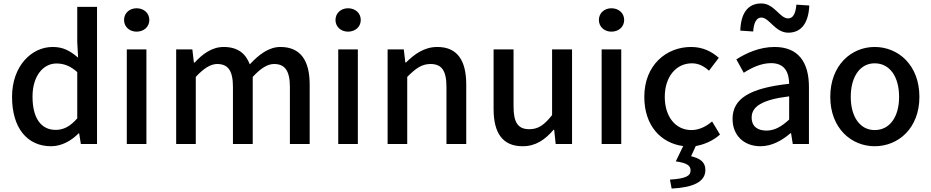

<svg xmlns="http://www.w3.org/2000/svg" viewBox="-20 -837 5412 1116"><path d="M50 -274C50 -92 139 13 277 13C339 13 396 -20 437 -62H440L450 0H544V-797H429V-593L434 -502C432 -503 431 -505 429 -506C386 -542 347 -564 286 -564C163 -564 50 -453 50 -274ZM169 -276C169 -395 231 -468 308 -468C349 -468 388 -455 429 -418V-149C389 -103 350 -82 304 -82C218 -82 169 -151 169 -276Z M717 0H831V-550H717ZM774 -653C816 -653 848 -681 848 -721C848 -761 816 -789 774 -789C733 -789 701 -761 701 -721C701 -681 733 -653 774 -653Z M1004 -550V0H1118V-390C1164 -440 1205 -465 1242 -465C1305 -465 1334 -427 1334 -332V0H1449V-390C1495 -440 1535 -465 1573 -465C1635 -465 1665 -427 1665 -332V0H1780V-346C1780 -486 1726 -564 1610 -564C1543 -564 1486 -521 1432 -463C1408 -526 1362 -564 1280 -564C1212 -564 1157 -523 1111 -473H1107L1098 -550Z M1946 0H2060V-550H1946ZM2003 -653C2045 -653 2077 -681 2077 -721C2077 -761 2045 -789 2003 -789C1962 -789 1930 -761 1930 -721C1930 -681 1962 -653 2003 -653Z M2233 -550V0H2347V-390C2396 -439 2431 -465 2482 -465C2547 -465 2575 -427 2575 -332V0H2690V-346C2690 -486 2638 -564 2522 -564C2446 -564 2390 -523 2340 -474H2336L2327 -550Z M2849 -550V-204C2849 -64 2901 13 3018 13C3094 13 3148 -25 3198 -83H3201L3210 0H3305V-550H3189V-168C3143 -110 3108 -86 3057 -86C2992 -86 2965 -123 2965 -218V-550Z M3477 0H3591V-550H3477ZM3534 -653C3576 -653 3608 -681 3608 -721C3608 -761 3576 -789 3534 -789C3493 -789 3461 -761 3461 -721C3461 -681 3493 -653 3534 -653Z M4024 12C4074 3 4125 -19 4165 -55L4119 -131C4086 -103 4045 -81 3999 -81C3907 -81 3844 -158 3844 -274C3844 -391 3910 -469 4002 -469C4040 -469 4071 -453 4101 -426L4158 -501C4118 -536 4067 -564 3997 -564C3852 -564 3725 -458 3725 -274C3725 -107 3821 -5 3951 12L3908 101C3973 110 3994 126 3994 153C3994 186 3966 201 3874 207L3884 259C4009 253 4080 220 4080 151C4080 105 4050 84 3997 71Z M4400 13C4466 13 4525 -20 4575 -63H4578L4588 0H4682V-331C4682 -477 4619 -564 4482 -564C4394 -564 4317 -528 4260 -492L4303 -414C4350 -444 4404 -470 4462 -470C4543 -470 4566 -414 4567 -350C4338 -325 4238 -264 4238 -146C4238 -49 4305 13 4400 13ZM4435 -78C4386 -78 4349 -100 4349 -154C4349 -215 4404 -257 4567 -277V-142C4522 -101 4483 -78 4435 -78ZM4562 -647C4643 -647 4680 -711 4684 -805L4609 -810C4605 -761 4591 -730 4561 -730C4512 -730 4481 -817 4405 -817C4323 -817 4286 -755 4283 -659L4358 -654C4361 -705 4377 -735 4405 -735C4452 -735 4485 -647 4562 -647Z M5064 13C5202 13 5324 -92 5324 -274C5324 -458 5202 -564 5064 -564C4928 -564 4806 -458 4806 -274C4806 -92 4928 13 5064 13ZM5064 -81C4979 -81 4925 -158 4925 -274C4925 -391 4979 -469 5064 -469C5152 -469 5206 -391 5206 -274C5206 -158 5152 -81 5064 -81Z"/></svg>

Font: Kinto Sans Med
Style: Regular
Weight: 500
Designer: Authors: Ryoko NISHIZUKA  (kana & ideographs); Paul D. Hunt (Latin, Greek & Cyrillic); Wenlong ZHANG  (bopomofo); Sandol
Foundry: Adobe Systems Incorporated, ookami Inc.
Version: Version 0.001